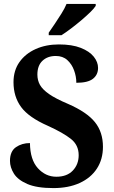

<svg xmlns="http://www.w3.org/2000/svg" viewBox="-20 -951 581 981"><path d="M253 10Q168 10 119.5 -11Q71 -32 51 -64Q31 -96 31 -129Q31 -178 61.5 -199Q92 -220 133 -220Q134 -135 173.5 -91.5Q213 -48 268 -48Q322 -48 352 -79.5Q382 -111 382 -158Q382 -210 342 -241.5Q302 -273 225 -308Q127 -351 88 -404Q49 -457 49 -531Q49 -591 79.5 -634Q110 -677 162.5 -700.5Q215 -724 281 -724Q348 -724 392.5 -706.5Q437 -689 459 -661.5Q481 -634 481 -604Q481 -569 455 -548.5Q429 -528 370 -528Q370 -560 358.5 -591.5Q347 -623 324 -644Q301 -665 265 -665Q223 -665 197 -640.5Q171 -616 171 -570Q171 -541 184 -517.5Q197 -494 230.5 -470.5Q264 -447 328 -420Q424 -378 465 -327Q506 -276 506 -201Q506 -137 475 -89.5Q444 -42 387 -16Q330 10 253 10ZM229 -784Q243 -804 260.5 -830Q278 -856 294.5 -882.5Q311 -909 320 -931H469V-921Q461 -908 441 -888.5Q421 -869 395 -847Q369 -825 342.5 -805Q316 -785 294 -771H229Z"/></svg>

Font: Noto Serif Devanagari SemiCondensed
Style: Bold
Weight: 700
Width: 4
Designer: Universal Thirst, Indian Type Foundry and the Monotype Design Team
Foundry: Monotype Imaging Inc.
Version: Version 2.004; ttfautohint (v1.8.4.7-5d5b)